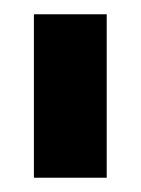

<svg xmlns="http://www.w3.org/2000/svg" viewBox="-20 -695 198 269"><path d="M27.5 -446H129.5V-675H27.5Z"/></svg>

Font: Anybody UltraCondensed Thin SemiBold
Style: Regular
Weight: 600
Version: Version 1.111